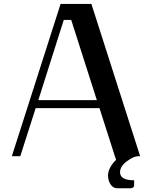

<svg xmlns="http://www.w3.org/2000/svg" viewBox="-20 -812 790 998"><path d="M708.5 0H697.8Q675.3 0 639.6 26.1Q604 52.2 604 83.5Q604 125 677.2 125V146Q677.2 150.9 676.8 153.8Q676.3 156.7 674.3 159.9Q672.4 163.1 668 164.8Q663.6 166.5 656.2 166.5H589.4Q567.4 166.5 554.4 146Q541.5 125.5 541.5 101.1Q541.5 60.5 583.5 18.6L577.1 0L497.1 -250H165.5L85.4 0H41.5L294.9 -791.5H455.1ZM311.5 -708.5 179.2 -291.5H483.4L350.1 -708.5Z"/></svg>

Font: Resagnicto
Style: Bold
Weight: 700
Version: Version 0.9991